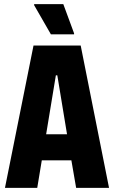

<svg xmlns="http://www.w3.org/2000/svg" viewBox="-20 -908 551 928"><path d="M4 0 142 -688H370L507 0H348L325 -133H182L160 0ZM203 -259H304L257 -544H250ZM226 -742 145 -883V-888H286L338 -747V-742Z"/></svg>

Font: Saira Condensed ExtraBold
Style: Regular
Weight: 800
Width: 3
Designer: Hector Gatti with collaboration of the Omnibus-Type team
Foundry: Omnibus-Type
Version: Version 1.101